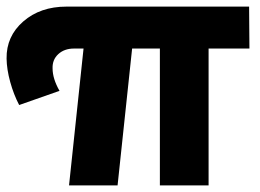

<svg xmlns="http://www.w3.org/2000/svg" viewBox="-37 -561 787 581"><path d="M717.8 -414.1H594.2V0H446.8V-414.1H362.8L318.8 0H171.9L215.8 -414.1H187Q157.7 -414.1 139.4 -397.2Q121.1 -380.4 122.1 -354Q122.1 -322.8 143.1 -286.1L21 -243.2Q4.4 -274.9 -6.1 -313Q-16.6 -351.1 -17.1 -383.8Q-18.1 -451.2 33.4 -496.1Q85 -541 164.1 -541H716.8Z"/></svg>

Font: Montserrat-Arabic
Style: Bold
Weight: 700
Designer: Mohamed Gaber
Foundry: Kief Type Foundry
Version: Version 5.008;PS 005.008;hotconv 1.0.88;makeotf.lib2.5.64775